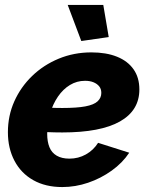

<svg xmlns="http://www.w3.org/2000/svg" viewBox="-20 -747 598 777"><path d="M232 10Q164 10 114.5 -18Q65 -46 38.5 -96.5Q12 -147 12 -212Q12 -279 38 -337Q64 -395 110 -439.5Q156 -484 217.5 -509.5Q279 -535 350 -535Q410 -535 453.5 -517.5Q497 -500 520.5 -466.5Q544 -433 544 -385Q544 -300 465.5 -255.5Q387 -211 232 -211Q202 -211 166.5 -212.5Q131 -214 93 -218L113 -316Q145 -313 174 -311.5Q203 -310 232 -310Q291 -310 325.5 -316.5Q360 -323 375 -337Q390 -351 390 -371Q390 -387 381.5 -397.5Q373 -408 358.5 -414Q344 -420 324 -420Q291 -420 263 -403Q235 -386 214.5 -356Q194 -326 182.5 -287.5Q171 -249 171 -205Q171 -174 180 -151.5Q189 -129 209.5 -117Q230 -105 261 -105Q297 -105 327.5 -122Q358 -139 377 -169L503 -129Q476 -88 432 -56.5Q388 -25 336.5 -7.5Q285 10 232 10ZM254 -727H398L420 -597L309 -581Z"/></svg>

Font: Raleway Thin ExtraBold
Style: Italic
Weight: 800
Italic angle: -12°
Version: Version 4.026